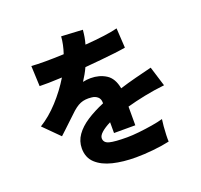

<svg xmlns="http://www.w3.org/2000/svg" viewBox="-149 -1005 1298 1237"><g transform="rotate(-20 500.0 -386.0)"><path d="M579 63Q491 63 421.5 46Q352 29 311 -9Q270 -47 270 -110Q270 -160 299 -201Q328 -242 379.5 -275.5Q431 -309 498 -337V-342Q498 -368 481.5 -382Q465 -396 441 -398Q398 -403 365.5 -390Q333 -377 292 -336Q280 -325 258 -304Q236 -283 213.5 -262Q191 -241 177 -228L71 -334Q138 -375 199 -441.5Q260 -508 306 -584Q200 -579 152 -581L146 -721Q181 -718 240.5 -718Q300 -718 368 -721Q388 -780 392 -835L538 -827Q536 -803 532 -779Q528 -755 521 -731Q592 -736 652.5 -744Q713 -752 745 -761L753 -626Q725 -621 680 -615.5Q635 -610 581.5 -605Q528 -600 471 -595Q461 -573 449 -552Q437 -531 424 -511Q451 -517 478 -517Q537 -517 582.5 -488.5Q628 -460 641 -388Q695 -405 751.5 -419.5Q808 -434 865 -448L907 -312Q835 -304 768.5 -290.5Q702 -277 645 -261V-133H499V-207Q459 -187 436 -166.5Q413 -146 413 -128Q413 -97 449 -87.5Q485 -78 570 -78Q605 -78 651.5 -83Q698 -88 743.5 -95.5Q789 -103 820 -112Q817 -94 814.5 -64.5Q812 -35 811 -6.5Q810 22 811 39Q763 50 698.5 56.5Q634 63 579 63Z"/></g></svg>

Font: Zen Kaku Gothic New Black
Style: Regular
Weight: 900
Designer: Yoshimichi Ohira
Foundry: Positype
Version: Version 1.001